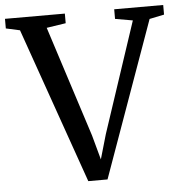

<svg xmlns="http://www.w3.org/2000/svg" viewBox="-71 -794 805 845"><g transform="rotate(-5 331.5 -371.0)"><path d="M-18 -700.5V-743H246.5V-700.5L161.5 -687.5L319 -198L348.5 -90L380 -199L542 -687L464.5 -700.5V-743H681V-700.5L616 -687L370 0.5H285L43.5 -687Z"/></g></svg>

Font: Merriweather 48pt
Style: Regular
Weight: 400
Version: Version 2.100